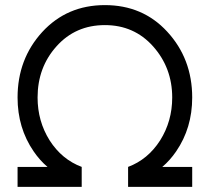

<svg xmlns="http://www.w3.org/2000/svg" viewBox="-20 -732 821 752"><path d="M390.8 -712Q242.2 -712 145.3 -606.5Q48.8 -500.7 48.8 -350Q48.8 -230.8 111.7 -139.2Q135.7 -104 166 -78.3H48.8V0H300V-78.3Q222.3 -107.3 174.3 -182.3Q127.2 -257.5 127.2 -350Q127.2 -468.2 201.5 -550.8Q275.8 -633.7 390.8 -633.7Q505 -633.7 579.3 -550.8Q654.5 -466.5 654.5 -350Q654.5 -257.5 607.3 -182.3Q559.3 -107.3 481.7 -78.3V0H732.8V-78.3H615.7Q646 -104 670 -139.2Q732.8 -230.8 732.8 -350Q732.8 -502 634.7 -608.2Q539 -712 390.8 -712Z"/></svg>

Font: Unageo Variable
Style: Regular
Weight: 300
Designer: Richard Sepsi
Foundry: Richard Sepsi
Version: Version 2.200